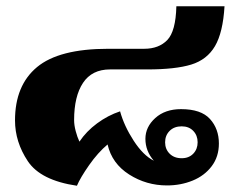

<svg xmlns="http://www.w3.org/2000/svg" viewBox="-20 -583 771 614"><path d="M28 -198Q28 -310 98.5 -368.5Q169 -427 326 -427H441Q488 -427 515 -455Q542 -483 544 -563H698Q693 -479 667.5 -435.5Q642 -392 591.5 -376.5Q541 -361 451 -361H332Q274 -361 245.5 -318Q217 -275 217 -199Q217 -183 222 -164Q227 -145 234 -130Q256 -163 290.5 -188.5Q325 -214 364 -227Q377 -180 407.5 -133Q438 -86 472 -69Q445 -100 445 -139Q445 -177 476.5 -205.5Q508 -234 559 -234Q623 -234 651.5 -202.5Q680 -171 680 -124Q680 -82 657 -51.5Q634 -21 596 -5.5Q558 10 514 10Q448 10 393 -25Q338 -60 324 -121Q293 -95 265 -55Q237 -15 226 11Q110 -6 69 -67.5Q28 -129 28 -198ZM612 -128Q612 -150 598 -164.5Q584 -179 561 -179Q537 -179 522.5 -164.5Q508 -150 508 -128Q508 -106 522.5 -91.5Q537 -77 561 -77Q584 -77 598 -91.5Q612 -106 612 -128Z"/></svg>

Font: Taviraj Black
Style: Regular
Weight: 900
Designer: Katatrad Team
Foundry: CadsonDemak
Version: Version 1.001